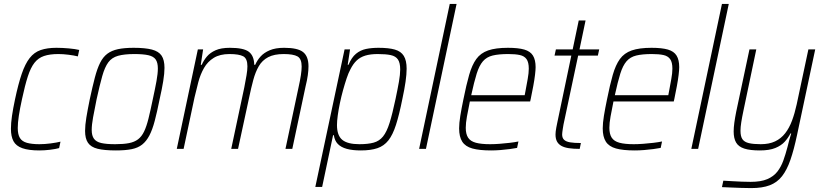

<svg xmlns="http://www.w3.org/2000/svg" viewBox="-20 -763 4225 984"><path d="M182 8Q127 8 94.5 -3.5Q62 -15 49 -39.5Q36 -64 36 -103Q36 -132 41.5 -169.5Q47 -207 57 -254Q74 -334 91.5 -385Q109 -436 132 -465.5Q155 -495 188.5 -506.5Q222 -518 269 -518Q299 -518 332.5 -515Q366 -512 386 -507L379 -474Q359 -479 331 -482.5Q303 -486 279 -486Q235 -486 205.5 -476Q176 -466 156.5 -441Q137 -416 122.5 -371Q108 -326 93 -256Q82 -206 76.5 -169.5Q71 -133 71 -107Q71 -74 82 -56Q93 -38 118 -31Q143 -24 182 -24Q209 -24 239.5 -28Q270 -32 290 -37L283 -4Q265 1 236.5 4.5Q208 8 182 8Z M574 8Q515 8 480.5 -0.5Q446 -9 431 -31Q416 -53 416 -92Q416 -121 422.5 -160.5Q429 -200 440 -254Q454 -319 466 -365Q478 -411 493 -441Q508 -471 530 -487.5Q552 -504 584.5 -511Q617 -518 665 -518Q724 -518 758.5 -509Q793 -500 808 -478Q823 -456 823 -415Q823 -387 816.5 -347Q810 -307 798 -254Q785 -189 773 -143.5Q761 -98 745.5 -68.5Q730 -39 708.5 -22Q687 -5 654.5 1.5Q622 8 574 8ZM570 -24Q613 -24 641 -29.5Q669 -35 687.5 -49Q706 -63 718.5 -89Q731 -115 741 -155.5Q751 -196 763 -254Q775 -309 782 -347.5Q789 -386 789 -412Q789 -442 778 -458Q767 -474 740.5 -480Q714 -486 669 -486Q617 -486 585 -477Q553 -468 535 -443.5Q517 -419 504 -373Q491 -327 475 -254Q464 -200 457 -161.5Q450 -123 450 -97Q450 -68 461.5 -52Q473 -36 499 -30Q525 -24 570 -24Z M886 0 994 -510H1021L1009 -431H1014Q1024 -454 1040.5 -473.5Q1057 -493 1085 -505.5Q1113 -518 1158 -518Q1229 -518 1255.5 -497.5Q1282 -477 1283 -431H1288Q1298 -454 1315.5 -473.5Q1333 -493 1362.5 -505.5Q1392 -518 1436 -518Q1506 -518 1533.5 -496Q1561 -474 1561 -423Q1561 -403 1557.5 -377.5Q1554 -352 1546 -320L1478 0H1443L1510 -315Q1518 -351 1522 -377.5Q1526 -404 1526 -422Q1526 -462 1504.5 -474Q1483 -486 1434 -486Q1385 -486 1354.5 -470Q1324 -454 1306.5 -424Q1289 -394 1278 -353Q1267 -312 1257 -264L1200 0H1165L1232 -315Q1239 -351 1243.5 -377.5Q1248 -404 1248 -423Q1248 -463 1226.5 -474.5Q1205 -486 1156 -486Q1107 -486 1075.5 -466.5Q1044 -447 1025.5 -414.5Q1007 -382 996.5 -342.5Q986 -303 977 -264L921 0Z M1596 195 1746 -510H1774L1762 -431H1766Q1782 -469 1804.5 -487.5Q1827 -506 1855.5 -512Q1884 -518 1920 -518Q1972 -518 2003.5 -509Q2035 -500 2049.5 -476.5Q2064 -453 2064 -411Q2064 -383 2058.5 -344.5Q2053 -306 2042 -255Q2026 -175 2009.5 -123.5Q1993 -72 1970.5 -43.5Q1948 -15 1914 -3.5Q1880 8 1829 8Q1787 8 1757.5 0Q1728 -8 1711.5 -25Q1695 -42 1691 -70H1687L1631 195ZM1822 -24Q1866 -24 1895 -32Q1924 -40 1943 -63.5Q1962 -87 1976.5 -133Q1991 -179 2007 -255Q2018 -307 2024.5 -344Q2031 -381 2031 -407Q2031 -441 2019.5 -458Q2008 -475 1983 -480.5Q1958 -486 1916 -486Q1878 -486 1852 -478Q1826 -470 1808 -453Q1790 -436 1776 -408Q1766 -390 1756.5 -361.5Q1747 -333 1738 -300.5Q1729 -268 1722 -234.5Q1715 -201 1711 -171.5Q1707 -142 1707 -122Q1707 -69 1734 -46.5Q1761 -24 1822 -24Z M2128 0 2285 -743H2320L2163 0Z M2497 8Q2437 8 2401 -2Q2365 -12 2349 -37Q2333 -62 2333 -105Q2333 -132 2339 -169Q2345 -206 2355 -254Q2370 -329 2384.5 -379.5Q2399 -430 2421 -460.5Q2443 -491 2481.5 -504.5Q2520 -518 2583 -518Q2636 -518 2667 -509Q2698 -500 2711.5 -478Q2725 -456 2725 -419Q2725 -405 2722 -379.5Q2719 -354 2713 -322Q2707 -290 2700 -256L2697 -243H2388Q2379 -199 2373 -165.5Q2367 -132 2367 -108Q2367 -76 2379 -57.5Q2391 -39 2418.5 -31.5Q2446 -24 2492 -24Q2514 -24 2540.5 -26Q2567 -28 2592.5 -31Q2618 -34 2637 -38L2630 -5Q2615 -2 2592.5 1Q2570 4 2545 6Q2520 8 2497 8ZM2395 -275H2669L2673 -296Q2679 -328 2684.5 -358.5Q2690 -389 2690 -411Q2690 -444 2678.5 -460Q2667 -476 2644 -481Q2621 -486 2585 -486Q2536 -486 2505 -478.5Q2474 -471 2455 -449Q2436 -427 2423 -385.5Q2410 -344 2395 -275Z M2951 0Q2919 0 2895.5 -3.5Q2872 -7 2857 -15.5Q2842 -24 2834.5 -38Q2827 -52 2827 -74Q2827 -81 2828 -89.5Q2829 -98 2831 -109Q2833 -120 2836 -134L2908 -478H2822L2829 -510H2915L2946 -658H2981L2950 -510H3051L3044 -478H2943L2868 -125Q2866 -114 2864.5 -104Q2863 -94 2862 -86.5Q2861 -79 2861 -74Q2861 -56 2871 -46.5Q2881 -37 2902 -33.5Q2923 -30 2957 -30Z M3233 8Q3173 8 3137 -2Q3101 -12 3085 -37Q3069 -62 3069 -105Q3069 -132 3075 -169Q3081 -206 3091 -254Q3106 -329 3120.5 -379.5Q3135 -430 3157 -460.5Q3179 -491 3217.5 -504.5Q3256 -518 3319 -518Q3372 -518 3403 -509Q3434 -500 3447.5 -478Q3461 -456 3461 -419Q3461 -405 3458 -379.5Q3455 -354 3449 -322Q3443 -290 3436 -256L3433 -243H3124Q3115 -199 3109 -165.5Q3103 -132 3103 -108Q3103 -76 3115 -57.5Q3127 -39 3154.5 -31.5Q3182 -24 3228 -24Q3250 -24 3276.5 -26Q3303 -28 3328.5 -31Q3354 -34 3373 -38L3366 -5Q3351 -2 3328.5 1Q3306 4 3281 6Q3256 8 3233 8ZM3131 -275H3405L3409 -296Q3415 -328 3420.5 -358.5Q3426 -389 3426 -411Q3426 -444 3414.5 -460Q3403 -476 3380 -481Q3357 -486 3321 -486Q3272 -486 3241 -478.5Q3210 -471 3191 -449Q3172 -427 3159 -385.5Q3146 -344 3131 -275Z M3523 0 3680 -743H3715L3558 0Z M3830 201Q3806 201 3778.5 200Q3751 199 3726 198Q3701 197 3680 196L3687 163Q3707 164 3731.5 165.5Q3756 167 3781.5 168Q3807 169 3827 169Q3880 169 3912.5 155Q3945 141 3964 116.5Q3983 92 3994.5 60Q4006 28 4016 -10Q4020 -27 4025 -45.5Q4030 -64 4035 -79H4031Q4020 -57 4002 -37Q3984 -17 3953.5 -4.5Q3923 8 3874 8Q3824 8 3794.5 -1.5Q3765 -11 3752.5 -32.5Q3740 -54 3740 -89Q3740 -109 3743.5 -134.5Q3747 -160 3753 -190L3821 -510H3856L3790 -195Q3783 -162 3779 -136.5Q3775 -111 3775 -93Q3775 -64 3785 -49.5Q3795 -35 3818 -29.5Q3841 -24 3879 -24Q3922 -24 3952.5 -38.5Q3983 -53 4004 -80Q4025 -107 4039 -144.5Q4053 -182 4063 -228L4123 -510H4158L4065 -72Q4049 4 4031 56Q4013 108 3988 140Q3963 172 3925 186.5Q3887 201 3830 201Z"/></svg>

Font: Saira SemiCondensed Thin
Style: Italic
Weight: 250
Width: 4
Italic angle: -12°
Designer: Hector Gatti with collaboration of the Omnibus-Type team
Foundry: Omnibus-Type
Version: Version 1.101